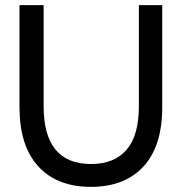

<svg xmlns="http://www.w3.org/2000/svg" viewBox="-20 -720 708 748"><path d="M129 -72C177.7 -18.7 246 8 334 8C422 8 490.3 -18.5 539 -71.5C587.7 -124.5 612 -201.3 612 -302V-700H521V-306C521 -230 505 -173.5 473 -136.5C441 -99.5 395 -81 335 -81C211.7 -81 150 -156 150 -306V-700H56V-302C56 -202 80.3 -125.3 129 -72Z"/></svg>

Font: Rookery
Style: Regular
Weight: 400
Designer: Ryan Kimball / Julieta Ulanovsky
Foundry: Motorola Mobility LLC.
Version: Version 1.0